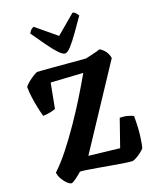

<svg xmlns="http://www.w3.org/2000/svg" viewBox="-177 -1089 957 1188"><g transform="rotate(-20 302.0 -495.0)"><path d="M84 0Q74 0 57.5 -15.5Q41 -31 28.5 -53.5Q16 -76 15 -95Q63 -140 112.5 -203Q162 -266 210 -336Q258 -406 299 -472Q324 -512 345.5 -549Q367 -586 385 -617L175 -630L144 -467Q131 -462 107.5 -457Q84 -452 61 -452Q54 -477 46.5 -512Q39 -547 34 -584.5Q29 -622 29 -654Q36 -665 55 -680.5Q74 -696 93.5 -708Q113 -720 121 -720Q129 -720 158.5 -717.5Q188 -715 228.5 -712Q269 -709 310.5 -705Q352 -701 385 -698.5Q418 -696 432 -695Q445 -698 465 -702.5Q485 -707 503.5 -712Q522 -717 528 -720Q545 -712 561.5 -691.5Q578 -671 582 -643L239 -124L440 -101L502 -279Q531 -279 554.5 -272Q578 -265 589 -259Q589 -178 582 -127Q575 -76 569 -55Q562 -45 545 -32Q528 -19 510.5 -9.5Q493 0 484 0Q471 0 438 -5Q405 -10 362 -17.5Q319 -25 276 -32.5Q233 -40 200.5 -45Q168 -50 157 -50Q139 -34 116 -17Q93 0 84 0ZM322 -768Q307 -768 282.5 -793.5Q258 -819 227 -862.5Q196 -906 160 -958Q164 -966 172.5 -976Q181 -986 194 -990L323 -883L450 -990Q462 -987 470.5 -977Q479 -967 483 -959Q447 -907 416 -863.5Q385 -820 361 -794Q337 -768 322 -768Z"/></g></svg>

Font: Texturina 72pt Black
Style: Regular
Weight: 900
Designer: Guillermo Torres Carreño
Foundry: Omnibus-Type
Version: Version 1.002; ttfautohint (v1.8.3)